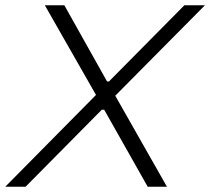

<svg xmlns="http://www.w3.org/2000/svg" viewBox="-45 -708 797 728"><path d="M319 -348 -25 0H52L341 -292H350L515 0H588L392 -345L732 -688H654L368 -399H361L199 -688H125Z"/></svg>

Font: Saira UNSAM Light Italic
Style: Regular
Weight: 300
Italic angle: -12°
Designer: Hector Gatti with collaboration of the Omnibus-Type team
Foundry: Omnibus-Type
Version: Version 0.072;PS 000.072;hotconv 1.0.88;makeotf.lib2.5.64775